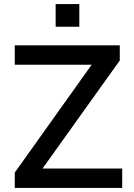

<svg xmlns="http://www.w3.org/2000/svg" viewBox="-20 -929 661 949"><path d="M53 0V-76L465 -654L475 -609H53V-705H572V-630L158 -51L149 -96H584V0ZM255 -797V-909H372V-797Z"/></svg>

Font: Nunito Sans 8pt SemiBold
Style: Regular
Weight: 600
Version: Version 3.101;gftools[0.9.27]